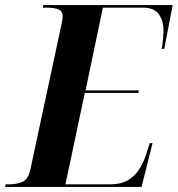

<svg xmlns="http://www.w3.org/2000/svg" viewBox="-50 -734 698 754"><path d="M-30 0 -28 -10H-14Q15 -10 38 -20Q61 -30 69 -67L192 -641Q194 -649 195 -656.5Q196 -664 196 -670Q196 -691 178.5 -697.5Q161 -704 133 -704H118L120 -714H628L595 -542H585Q588 -559 590 -579Q592 -599 592 -614Q592 -653 573.5 -678.5Q555 -704 511 -704H354L286 -379H495L494 -369H283L207 -10H381Q425 -10 452.5 -26.5Q480 -43 496.5 -69Q513 -95 522 -122L538 -172H549L506 0Z"/></svg>

Font: Noto Serif Display SemiCondensed
Style: Bold Italic
Weight: 700
Width: 4
Italic angle: -12°
Designer: Monotype Design Team
Foundry: Monotype Imaging Inc.
Version: Version 2.009